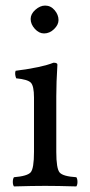

<svg xmlns="http://www.w3.org/2000/svg" viewBox="-20 -667 322 689"><path d="M90 -599Q90 -617 107 -632Q124 -647 142 -647Q162 -647 176 -630.5Q190 -614 190 -595Q190 -578 174 -562.5Q158 -547 138 -547Q120 -547 105 -563.5Q90 -580 90 -599ZM182 -122Q182 -62 194 -48Q206 -34 254 -31Q258 -25 258 -14Q258 -4 254 2Q186 0 142 0Q98 0 30 2Q26 -4 26 -14Q26 -25 30 -31Q78 -35 90 -48.5Q102 -62 102 -122V-317Q102 -359 90.5 -370.5Q79 -382 38 -386Q32 -402 36 -413Q130 -425 172 -442Q186 -442 186 -435Q182 -371 182 -321Z"/></svg>

Font: Fedorovsk Unicode
Style: Medium
Weight: 500
Designer: Aleksandr Andreev and Nikita Simmons
Version: Version 3.2